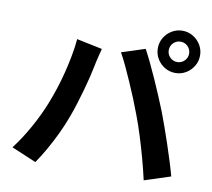

<svg xmlns="http://www.w3.org/2000/svg" viewBox="-91 -942 1181 1072"><g transform="rotate(10 500.0 -406.5)"><path d="M801.4 -719.5Q801.4 -695.5 818.3 -678.7Q835.1 -661.8 859.1 -661.8Q883 -661.8 900 -678.7Q916.9 -695.5 916.9 -719.5Q916.9 -743.4 900 -760.4Q883 -777.3 859.1 -777.3Q835.1 -777.3 818.3 -760.4Q801.4 -743.4 801.4 -719.5ZM739.5 -719.5Q739.5 -752.4 755.8 -779.5Q772.1 -806.6 799.2 -822.9Q826.2 -839.3 859.1 -839.3Q892 -839.3 919.1 -822.9Q946.2 -806.6 962.5 -779.5Q978.9 -752.4 978.9 -719.5Q978.9 -686.6 962.5 -659.6Q946.2 -632.5 919.1 -616.2Q892 -599.9 859.1 -599.9Q826.2 -599.9 799.2 -616.2Q772.1 -632.5 755.8 -659.6Q739.5 -686.6 739.5 -719.5ZM192.3 -311.1Q209.1 -353.3 224.3 -399.7Q239.5 -446.1 252 -495.3Q264.4 -544.5 273.7 -594Q283.1 -643.4 287.3 -691L432.6 -660.8Q429 -646.6 423.9 -627.6Q418.8 -608.6 414.9 -590.6Q410.9 -572.6 408.7 -561Q403.7 -534.8 394.8 -497.6Q385.9 -460.5 374.2 -419.2Q362.5 -377.9 349.7 -336.5Q336.9 -295.2 323.6 -260.2Q306.2 -211.7 281.6 -159.8Q257 -107.9 229.8 -59.9Q202.5 -11.9 176.4 25.7L36.4 -33.4Q83.6 -95 125.1 -170.1Q166.5 -245.3 192.3 -311.1ZM685.9 -332Q671.4 -371.5 653 -416.5Q634.6 -461.5 614.7 -506.9Q594.9 -552.3 576 -592.4Q557.1 -632.4 540.9 -660.9L673.6 -703.9Q689.2 -675 709 -634.2Q728.8 -593.3 749.1 -547.5Q769.4 -501.6 788.4 -456.9Q807.4 -412.3 821.5 -376.3Q834.6 -342.5 850.5 -297.7Q866.5 -252.9 882.7 -204.6Q898.9 -156.4 913.3 -110.3Q927.7 -64.3 937.7 -27L789.9 21Q776.6 -38.4 759.9 -99.1Q743.2 -159.9 724.7 -219.1Q706.3 -278.4 685.9 -332Z"/></g></svg>

Font: Noto Sans JP
Style: Regular
Weight: 100
Designer: Ryoko NISHIZUKA 西塚涼子 (kana, bopomofo & ideographs); Paul D. Hunt (Latin, Greek & Cyrillic); Sandoll Communications 산돌커뮤니
Foundry: Adobe
Version: Version 2.004;hotconv 1.0.118;makeotfexe 2.5.65603